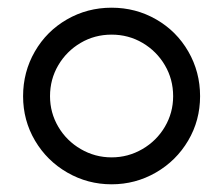

<svg xmlns="http://www.w3.org/2000/svg" viewBox="-20 -472 580 499"><path d="M40 -222Q40 -285 70.5 -338Q101 -391 154 -421.5Q207 -452 270 -452Q333 -452 386 -421.5Q439 -391 469.5 -338Q500 -285 500 -222Q500 -159 469 -106.5Q438 -54 385 -23.5Q332 7 270 7Q208 7 155 -23.5Q102 -54 71 -106.5Q40 -159 40 -222ZM430 -222Q430 -266 408.5 -302.5Q387 -339 350.5 -360.5Q314 -382 270 -382Q226 -382 189.5 -360.5Q153 -339 131.5 -302.5Q110 -266 110 -222Q110 -179 131.5 -142.5Q153 -106 190 -84.5Q227 -63 270 -63Q313 -63 350 -84.5Q387 -106 408.5 -142.5Q430 -179 430 -222Z"/></svg>

Font: Teachers[wght]
Style: Regular
Weight: 400
Designer: Alfredo Marco Pradil & Chank Diesel
Version: Version 1.000;Glyphs 3.1.2 (3151)